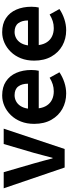

<svg xmlns="http://www.w3.org/2000/svg" viewBox="548 -1162 628 1764"><g transform="rotate(-90 862.0 -280.0)"><path d="M205 0 14 -560H162L243 -281Q255 -239 266.5 -196.5Q278 -154 289 -111H294Q305 -154 316.5 -196.5Q328 -239 339 -281L421 -560H562L375 0Z M885 14Q807 14 744 -21Q681 -56 643.5 -122Q606 -188 606 -280Q606 -348 627.5 -402Q649 -456 686.5 -494.5Q724 -533 770.5 -553.5Q817 -574 867 -574Q944 -574 996 -539.5Q1048 -505 1074.5 -444.5Q1101 -384 1101 -306Q1101 -286 1099 -267.5Q1097 -249 1094 -238H749Q755 -193 776 -162Q797 -131 830 -115.5Q863 -100 905 -100Q939 -100 969 -109.5Q999 -119 1030 -138L1080 -48Q1039 -20 988 -3Q937 14 885 14ZM746 -337H975Q975 -393 949.5 -426.5Q924 -460 869 -460Q840 -460 814 -446.5Q788 -433 770 -405.5Q752 -378 746 -337Z M1466 14Q1388 14 1325 -21Q1262 -56 1224.5 -122Q1187 -188 1187 -280Q1187 -348 1208.5 -402Q1230 -456 1267.5 -494.5Q1305 -533 1351.5 -553.5Q1398 -574 1448 -574Q1525 -574 1577 -539.5Q1629 -505 1655.5 -444.5Q1682 -384 1682 -306Q1682 -286 1680 -267.5Q1678 -249 1675 -238H1330Q1336 -193 1357 -162Q1378 -131 1411 -115.5Q1444 -100 1486 -100Q1520 -100 1550 -109.5Q1580 -119 1611 -138L1661 -48Q1620 -20 1569 -3Q1518 14 1466 14ZM1327 -337H1556Q1556 -393 1530.5 -426.5Q1505 -460 1450 -460Q1421 -460 1395 -446.5Q1369 -433 1351 -405.5Q1333 -378 1327 -337Z"/></g></svg>

Font: Noto Sans KR
Style: Bold
Weight: 700
Designer: Ryoko NISHIZUKA  (kana, bopomofo & ideographs); Paul D. Hunt (Latin, Greek & Cyrillic); Sandoll Communications , Soo-you
Foundry: Adobe
Version: Version 2.004-H2;hotconv 1.0.118;makeotfexe 2.5.65603